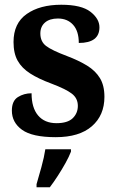

<svg xmlns="http://www.w3.org/2000/svg" viewBox="-20 -568 489 809"><path d="M215 10Q116 10 73 -21Q30 -52 30 -102Q30 -143 55.5 -159Q81 -175 113 -175Q113 -114 140.5 -81.5Q168 -49 218 -49Q265 -49 286.5 -70Q308 -91 308 -122Q308 -154 282.5 -173.5Q257 -193 196 -216Q142 -236 107 -258.5Q72 -281 54.5 -312Q37 -343 37 -391Q37 -470 92.5 -509Q148 -548 238 -548Q323 -548 361 -518.5Q399 -489 399 -453Q399 -387 312 -387Q312 -437 288 -463.5Q264 -490 224 -490Q189 -490 169.5 -473Q150 -456 150 -427Q150 -393 174 -374.5Q198 -356 262 -332Q312 -313 347 -291.5Q382 -270 401 -239Q420 -208 420 -160Q420 -82 367 -36Q314 10 215 10ZM134 208Q143 178 154.5 136Q166 94 171 61H279V71Q271 92 256 119Q241 146 223.5 173Q206 200 190 221H134Z"/></svg>

Font: Noto Serif Lao SemiCondensed
Style: Bold
Weight: 700
Width: 4
Designer: Monotype Design Team
Foundry: Monotype Imaging Inc.
Version: Version 2.003; ttfautohint (v1.8.4.7-5d5b)